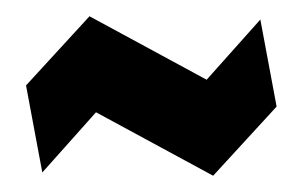

<svg xmlns="http://www.w3.org/2000/svg" viewBox="-20 -444 372 236"><path d="M32 -232 12 -339 90 -424 234 -346 300 -420 320 -313 242 -228 98 -306Z"/></svg>

Font: Tektur Condensed Medium
Style: Regular
Weight: 500
Width: 3
Designer: Adam Jagosz
Foundry: Adam Jagosz
Version: Version 1.005;gftools[0.9.30]